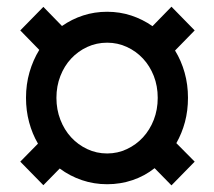

<svg xmlns="http://www.w3.org/2000/svg" viewBox="-20 -540 640 573"><path d="M441.4 -38.1Q411.6 -14.6 375.5 -2.4Q339.4 9.8 299.8 9.8Q260.3 9.8 224.4 -2.4Q188.5 -14.6 158.2 -37.1L109.4 12.7L40.5 -57.6L93.3 -111.3Q76.2 -140.6 66.9 -175.3Q57.6 -210 57.6 -248Q57.6 -288.6 68.1 -324.7Q78.6 -360.8 97.2 -391.1L40.5 -449.2L109.4 -519.5L165 -462.4Q194.3 -482.9 228.3 -493.9Q262.2 -504.9 299.8 -504.9Q337.4 -504.9 371.6 -493.7Q405.8 -482.4 435.1 -461.9L491.7 -520L561 -449.2L502.4 -389.2Q521 -358.9 531 -323.2Q541 -287.6 541 -248Q541 -210 532 -176Q522.9 -142.1 506.3 -112.8L561 -57.6L491.7 13.2ZM148.4 -248Q148.4 -212.9 160.2 -182.6Q171.9 -152.3 192.4 -130.1Q212.9 -107.9 240.5 -95Q268.1 -82 299.8 -82Q331.1 -82 358.6 -95Q386.2 -107.9 406.7 -130.1Q427.2 -152.3 439 -182.6Q450.7 -212.9 450.7 -248Q450.7 -283.2 439 -313.2Q427.2 -343.3 406.7 -365.2Q386.2 -387.2 358.6 -399.9Q331.1 -412.6 299.8 -412.6Q268.1 -412.6 240.5 -399.9Q212.9 -387.2 192.4 -365.2Q171.9 -343.3 160.2 -313.2Q148.4 -283.2 148.4 -248Z"/></svg>

Font: TypoPRO Roboto Mono
Style: Bold
Weight: 700
Designer: Google
Version: Version 2.000986; 2015; ttfautohint (v1.3)